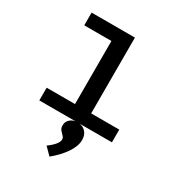

<svg xmlns="http://www.w3.org/2000/svg" viewBox="-215 -819 1181 1255"><g transform="rotate(30 375.0 -191.5)"><path d="M101 0V-96H315V-572H110V-668H437V-96H649V0ZM342 285 290 232Q358 182 358 147Q358 133 347 122.5Q336 112 325 99Q314 86 314 64Q314 36 335.5 17.5Q357 -1 390 -1Q428 -1 450.5 22.5Q473 46 473 84Q473 131 437 184Q401 237 342 285Z"/></g></svg>

Font: Inconsolata ExtraExpanded
Style: Bold
Weight: 700
Width: 8
Monospace: yes
Designer: Raph Levien, Cyreal, Brenton Simpson
Foundry: Raph Levien, Cyreal, Google
Version: Version 3.100; ttfautohint (v1.8.4.7-5d5b)